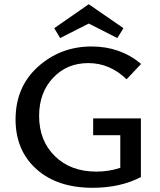

<svg xmlns="http://www.w3.org/2000/svg" viewBox="-20 -886 761 913"><path d="M402 -774 266 -705 238 -752 402 -866 567 -752 538 -705ZM423 -243V-323H650V-44Q552 7 420 7Q252 7 153 -82Q54 -171 54 -318Q54 -473 161 -569Q268 -665 416 -665Q552 -665 651 -582L582 -509Q502 -586 400 -586Q298 -586 232 -515.5Q166 -445 166 -335Q166 -217 241 -143.5Q316 -70 438 -70Q498 -70 552 -88V-243Z"/></svg>

Font: EauTestText Semibold
Style: Regular
Weight: 600
Designer: Christian Thalmann (Catharsis Fonts)
Version: Version 0.001;PS 000.001;hotconv 1.0.88;makeotf.lib2.5.64775